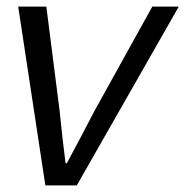

<svg xmlns="http://www.w3.org/2000/svg" viewBox="-20 -560 560 580"><path d="M212 0H117L35 -540H120L160 -226Q168 -145 178 -67H182Q224 -145 266 -226L440 -540H520Z"/></svg>

Font: l_WÎeÑOS 300W
Style: Regular
Weight: 300
Designer: R?O
Version: Version 2.00 June 21, 2023